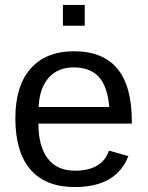

<svg xmlns="http://www.w3.org/2000/svg" viewBox="-20 -745 596 775"><path d="M512 -246H135Q135 -155 172.5 -105.5Q210 -56 282 -56Q392 -56 420 -137L498 -115Q450 10 282 10Q164 10 103 -60.5Q42 -131 42 -268Q42 -398 103.5 -468Q165 -538 279 -538Q512 -538 512 -257ZM136 -313H421Q414 -396 379 -434.5Q344 -473 277 -473Q213 -473 176 -430.5Q139 -388 136 -313ZM322 -641H234V-725H322Z"/></svg>

Font: Libra Sans
Style: Regular
Weight: 400
Foundry: Context Ltd
Version: Version 1.002